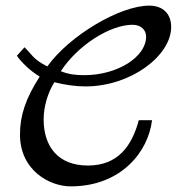

<svg xmlns="http://www.w3.org/2000/svg" viewBox="-20 -652 668 682"><path d="M510 -632C406 -632 227 -526 148 -416C96 -442 93 -460 67 -484L40 -454C55 -432 87 -400 121 -380C71 -302 51 -242 51 -174C51 -47 156 10 231 10C410 10 507 -113 520 -225H473C448 -132 398 -64 292 -64C186 -64 135 -132 135 -228C135 -272 149 -321 173 -360C208 -351 248 -345 283 -345C446 -345 588 -455 588 -556C588 -603 559 -632 510 -632ZM280 -385C248 -385 224 -388 196 -399C255 -490 370 -564 451 -564C479 -564 499 -547 499 -522C499 -449 396 -385 280 -385Z"/></svg>

Font: Marck Script
Style: Regular
Weight: 400
Designer: Denis Masharov, Marck Fogel
Foundry: Denis Masharov
Version: Version 1.002